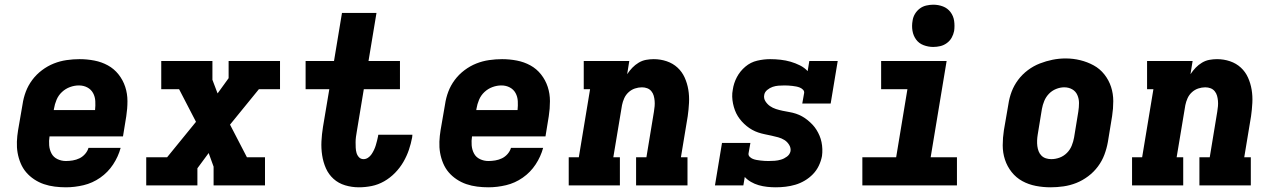

<svg xmlns="http://www.w3.org/2000/svg" viewBox="-20 -790 5440 818"><path d="M261 8Q237 8 213 5Q189 2 167 -5.5Q145 -13 125.5 -26Q106 -39 91.5 -56Q77 -73 68 -94.5Q59 -116 55 -139Q51 -162 52 -186.5Q53 -211 57 -235L76 -345Q80 -373 90 -399.5Q100 -426 117.5 -449.5Q135 -473 159 -491Q183 -509 209.5 -519.5Q236 -530 264 -534Q292 -538 319 -538Q351 -538 382 -532Q413 -526 439.5 -511.5Q466 -497 485 -473Q504 -449 513.5 -420Q523 -391 523 -359Q523 -327 518 -295L504 -209H191Q188 -190 189.5 -171Q191 -152 199.5 -136Q208 -120 225 -112Q242 -104 261 -104Q275 -104 290 -106.5Q305 -109 318.5 -115.5Q332 -122 342.5 -134Q353 -146 357 -160H494Q484 -123 462 -89.5Q440 -56 407 -33Q374 -10 336 -1Q298 8 261 8ZM209 -321H385Q387 -340 386 -359Q385 -378 376.5 -393.5Q368 -409 352 -417.5Q336 -426 316 -426Q297 -426 278 -419Q259 -412 244 -398Q229 -384 221 -365Q213 -346 210 -327Z M603 0V-120H692L815 -271L743 -410H667V-530H885V-450L907 -392L954 -457V-530H1173V-410H1083L960 -259L1032 -120H1109V0H890V-80L869 -138L821 -73V0Z M1509 8Q1479 8 1450.5 -0.5Q1422 -9 1401 -28Q1380 -47 1368.5 -73Q1357 -99 1352.5 -128.5Q1348 -158 1349.5 -188Q1351 -218 1356 -249L1383 -410H1282V-530H1403L1437 -735H1584L1550 -530H1684V-410H1530L1500 -229Q1498 -218 1496.5 -206.5Q1495 -195 1495 -183.5Q1495 -172 1495.5 -160.5Q1496 -149 1499 -138.5Q1502 -128 1509.5 -120Q1517 -112 1529 -112Q1539 -112 1548 -118Q1557 -124 1563 -133Q1569 -142 1573.5 -151.5Q1578 -161 1581 -171Q1584 -181 1586.5 -191Q1589 -201 1591 -211Q1591 -212 1591 -213.5Q1591 -215 1592 -216H1737Q1737 -214 1736.5 -211Q1736 -208 1736 -205Q1731 -178 1722 -151.5Q1713 -125 1698.5 -100Q1684 -75 1663 -53.5Q1642 -32 1616.5 -17.5Q1591 -3 1563.5 2.5Q1536 8 1509 8Z M2061 8Q2037 8 2013 5Q1989 2 1967 -5.5Q1945 -13 1925.5 -26Q1906 -39 1891.5 -56Q1877 -73 1868 -94.5Q1859 -116 1855 -139Q1851 -162 1852 -186.5Q1853 -211 1857 -235L1876 -345Q1880 -373 1890 -399.5Q1900 -426 1917.5 -449.5Q1935 -473 1959 -491Q1983 -509 2009.5 -519.5Q2036 -530 2064 -534Q2092 -538 2119 -538Q2151 -538 2182 -532Q2213 -526 2239.5 -511.5Q2266 -497 2285 -473Q2304 -449 2313.5 -420Q2323 -391 2323 -359Q2323 -327 2318 -295L2304 -209H1991Q1988 -190 1989.5 -171Q1991 -152 1999.5 -136Q2008 -120 2025 -112Q2042 -104 2061 -104Q2075 -104 2090 -106.5Q2105 -109 2118.5 -115.5Q2132 -122 2142.5 -134Q2153 -146 2157 -160H2294Q2284 -123 2262 -89.5Q2240 -56 2207 -33Q2174 -10 2136 -1Q2098 8 2061 8ZM2009 -321H2185Q2187 -340 2186 -359Q2185 -378 2176.5 -393.5Q2168 -409 2152 -417.5Q2136 -426 2116 -426Q2097 -426 2078 -419Q2059 -412 2044 -398Q2029 -384 2021 -365Q2013 -346 2010 -327Z M2403 0V-120H2446L2494 -410H2467V-530H2661L2652 -474Q2662 -489 2674 -501.5Q2686 -514 2701 -523Q2716 -532 2732.5 -535Q2749 -538 2765 -538Q2794 -538 2820.5 -529Q2847 -520 2866.5 -502Q2886 -484 2897 -459.5Q2908 -435 2912.5 -408Q2917 -381 2915.5 -352Q2914 -323 2910 -295L2881 -120H2909V0H2690V-120H2734L2766 -314Q2768 -326 2769 -337.5Q2770 -349 2769 -360.5Q2768 -372 2765 -382.5Q2762 -393 2755 -401.5Q2748 -410 2737.5 -414Q2727 -418 2715 -418Q2700 -418 2685 -413Q2670 -408 2658 -397Q2646 -386 2639.5 -371.5Q2633 -357 2630 -342L2593 -120H2621V0Z M3285 8Q3267 8 3248.5 6Q3230 4 3212.5 -1Q3195 -6 3179.5 -15Q3164 -24 3153 -36L3147 0H3026L3056 -181H3177L3169 -136Q3168 -128 3174 -122Q3180 -116 3187.5 -113Q3195 -110 3203.5 -108.5Q3212 -107 3220.5 -106Q3229 -105 3237.5 -104.5Q3246 -104 3254 -104Q3267 -104 3280.5 -105Q3294 -106 3307.5 -110Q3321 -114 3333 -123Q3345 -132 3348 -146Q3350 -160 3342 -173Q3334 -186 3322 -193.5Q3310 -201 3295.5 -205Q3281 -209 3267 -212Q3253 -215 3238.5 -218Q3224 -221 3210.5 -225.5Q3197 -230 3184.5 -237Q3172 -244 3161 -253Q3150 -262 3140.5 -272.5Q3131 -283 3123.5 -295Q3116 -307 3111 -320.5Q3106 -334 3103 -348.5Q3100 -363 3099.5 -378Q3099 -393 3102 -408Q3106 -436 3119.5 -461.5Q3133 -487 3155.5 -506Q3178 -525 3206 -531.5Q3234 -538 3261 -538Q3283 -538 3305.5 -535.5Q3328 -533 3348.5 -527Q3369 -521 3388 -511.5Q3407 -502 3421 -487L3428 -530H3549L3519 -349H3398L3406 -394Q3407 -402 3401 -408Q3395 -414 3387.5 -417Q3380 -420 3372 -421.5Q3364 -423 3355.5 -424Q3347 -425 3338.5 -425.5Q3330 -426 3322 -426Q3309 -426 3296.5 -425Q3284 -424 3272 -420Q3260 -416 3249 -407Q3238 -398 3236 -386Q3233 -371 3241 -358.5Q3249 -346 3260.5 -338Q3272 -330 3286 -325.5Q3300 -321 3314.5 -318Q3329 -315 3343.5 -312.5Q3358 -310 3371.5 -305.5Q3385 -301 3397.5 -294Q3410 -287 3421 -278Q3432 -269 3441.5 -259Q3451 -249 3458.5 -237Q3466 -225 3471.5 -212Q3477 -199 3480 -184.5Q3483 -170 3483.5 -155Q3484 -140 3482 -125Q3478 -104 3468.5 -84Q3459 -64 3443.5 -48Q3428 -32 3408.5 -20.5Q3389 -9 3368.5 -3Q3348 3 3327 5.5Q3306 8 3285 8Z M3654 0V-120H3798L3846 -410H3734V-530H4013L3945 -120H4057V0ZM3956 -590Q3935 -590 3915 -597.5Q3895 -605 3883 -621.5Q3871 -638 3867.5 -659Q3864 -680 3868 -702Q3870 -717 3878 -730.5Q3886 -744 3898.5 -753.5Q3911 -763 3926.5 -766.5Q3942 -770 3956 -770Q3978 -770 3997.5 -762.5Q4017 -755 4029.5 -738.5Q4042 -722 4045 -701Q4048 -680 4045 -658Q4042 -643 4034.5 -629.5Q4027 -616 4014 -606.5Q4001 -597 3986 -593.5Q3971 -590 3956 -590Z M4456 8Q4424 8 4393 2Q4362 -4 4335.5 -18.5Q4309 -33 4290 -57Q4271 -81 4261.5 -110Q4252 -139 4252 -171Q4252 -203 4257 -235L4276 -345Q4280 -373 4290 -399.5Q4300 -426 4317.5 -449.5Q4335 -473 4359 -491Q4383 -509 4410 -519.5Q4437 -530 4464.5 -535.5Q4492 -541 4520 -541Q4552 -541 4582.5 -533.5Q4613 -526 4639.5 -511.5Q4666 -497 4685 -473Q4704 -449 4713.5 -420Q4723 -391 4723 -359Q4723 -327 4718 -295L4700 -185Q4695 -157 4685 -130.5Q4675 -104 4657.5 -80.5Q4640 -57 4616 -39Q4592 -21 4565.5 -10.5Q4539 0 4511 4Q4483 8 4456 8ZM4459 -112Q4477 -112 4494.5 -118.5Q4512 -125 4525.5 -138.5Q4539 -152 4546 -169.5Q4553 -187 4556 -204L4574 -314Q4577 -333 4577 -351Q4577 -369 4570 -385Q4563 -401 4548 -409.5Q4533 -418 4514 -418Q4497 -418 4479.5 -411Q4462 -404 4449 -390.5Q4436 -377 4429 -360Q4422 -343 4419 -326L4401 -216Q4399 -204 4398.5 -191.5Q4398 -179 4399.5 -167.5Q4401 -156 4405 -145.5Q4409 -135 4417 -127Q4425 -119 4436 -115.5Q4447 -112 4459 -112Z M4803 0V-120H4846L4894 -410H4867V-530H5061L5052 -474Q5062 -489 5074 -501.5Q5086 -514 5101 -523Q5116 -532 5132.5 -535Q5149 -538 5165 -538Q5194 -538 5220.5 -529Q5247 -520 5266.5 -502Q5286 -484 5297 -459.5Q5308 -435 5312.5 -408Q5317 -381 5315.5 -352Q5314 -323 5310 -295L5281 -120H5309V0H5090V-120H5134L5166 -314Q5168 -326 5169 -337.5Q5170 -349 5169 -360.5Q5168 -372 5165 -382.5Q5162 -393 5155 -401.5Q5148 -410 5137.5 -414Q5127 -418 5115 -418Q5100 -418 5085 -413Q5070 -408 5058 -397Q5046 -386 5039.5 -371.5Q5033 -357 5030 -342L4993 -120H5021V0Z"/></svg>

Font: Iosevka Slab HvExObl
Style: Regular
Weight: 900
Width: 7
Italic angle: -9°
Monospace: yes
Designer: Belleve Invis
Foundry: Belleve Invis
Version: Version 11.1.1; ttfautohint (v1.8.3)